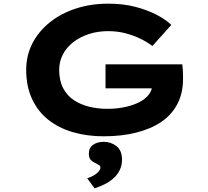

<svg xmlns="http://www.w3.org/2000/svg" viewBox="-20 -734 1138 1048"><path d="M546 10Q455 10 378 -12.5Q301 -35 244 -80Q187 -125 155 -193.5Q123 -262 123 -353Q123 -431 156.5 -496.5Q190 -562 250.5 -611Q311 -660 393 -687Q475 -714 571 -714Q652 -714 717.5 -697Q783 -680 833.5 -654Q884 -628 915 -598L812 -483Q781 -506 744.5 -523.5Q708 -541 664.5 -552.5Q621 -564 570 -564Q513 -564 464.5 -548Q416 -532 379.5 -503.5Q343 -475 323 -436.5Q303 -398 303 -353Q303 -294 324.5 -253Q346 -212 383 -187.5Q420 -163 467 -151.5Q514 -140 566 -140Q619 -140 664 -150Q709 -160 742.5 -177.5Q776 -195 794 -220Q812 -245 811 -275V-294L834 -252H556V-383H975Q977 -368 978 -350.5Q979 -333 979 -320Q979 -307 979 -303Q979 -225 948 -166Q917 -107 860 -68.5Q803 -30 723 -10Q643 10 546 10ZM496 294 456 239Q470 235 486.5 226.5Q503 218 515.5 205.5Q528 193 528 181Q528 172 521 167.5Q514 163 504 158Q486 150 475.5 139Q465 128 465 105Q465 72 488.5 56Q512 40 546 40Q585 40 615.5 63.5Q646 87 646 137Q646 169 633.5 194.5Q621 220 599 239.5Q577 259 550.5 272Q524 285 496 294Z"/></svg>

Font: Lexend Zetta
Style: Bold
Weight: 700
Designer: Bonnie Shaver-Troup, Thomas Jockin
Foundry: Lexend
Version: Version 1.007